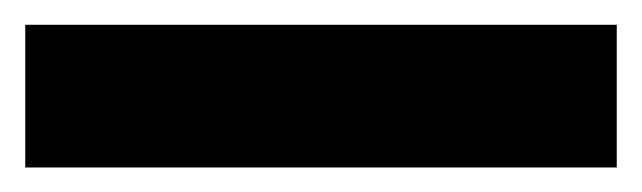

<svg xmlns="http://www.w3.org/2000/svg" viewBox="-37 -20 518 155"><path d="M460.9 0V115.2H-16.6V0Z"/></svg>

Font: Inter Tight
Style: Bold
Weight: 700
Designer: Rasmus Andersson
Foundry: rsms
Version: Version 3.004; ttfautohint (v1.8.4.7-5d5b)